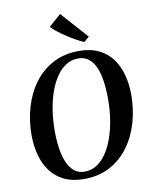

<svg xmlns="http://www.w3.org/2000/svg" viewBox="-105 -1066 908 1153"><g transform="rotate(-10 349.0 -489.5)"><path d="M313.5 10.5Q243 10.5 192.2 -14.2Q141.5 -39 109.8 -82.2Q78 -125.5 63 -182Q48 -238.5 47.5 -302Q47.5 -392.5 71.5 -473.8Q95.5 -555 142.2 -617.8Q189 -680.5 257.5 -716.5Q326 -752.5 414.5 -752.5Q485.5 -752.5 536 -727.8Q586.5 -703 618 -659.8Q649.5 -616.5 664.2 -560.8Q679 -505 679.5 -443Q680 -352 656.2 -270.2Q632.5 -188.5 585.8 -125.2Q539 -62 470.8 -25.8Q402.5 10.5 313.5 10.5ZM325 -32.5Q364.5 -32.5 398 -53.8Q431.5 -75 457.5 -113.5Q483.5 -152 501.5 -203.2Q519.5 -254.5 528.8 -315.2Q538 -376 538 -442Q537.5 -501 530.2 -550Q523 -599 507 -634.5Q491 -670 465.2 -689.5Q439.5 -709 402.5 -709Q362.5 -709 329 -688Q295.5 -667 269.5 -629Q243.5 -591 225.5 -540Q207.5 -489 198.2 -428.8Q189 -368.5 189 -303Q189.5 -243 197.2 -193.5Q205 -144 221.2 -108Q237.5 -72 263 -52.2Q288.5 -32.5 325 -32.5ZM457 -799.5Q435.5 -808.5 409.5 -823Q383.5 -837.5 357 -855Q330.5 -872.5 307.2 -890.5Q284 -908.5 268 -924.5L342.5 -990.5L489 -827Z"/></g></svg>

Font: Merriweather 72pt SemiBold
Style: Italic
Weight: 600
Italic angle: -7.8°
Version: Version 2.101